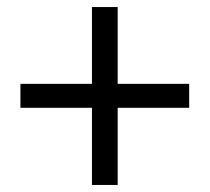

<svg xmlns="http://www.w3.org/2000/svg" viewBox="-20 -641 595 545"><path d="M38 -335H241V-116H314V-335H517V-403H314V-621H241V-403H38Z"/></svg>

Font: Spoqa Han Sans Neo
Style: Regular
Weight: 400
Designer: [Spoqa Han Sans Neo] Dong-huui Kim ___ Younghwa Kang ___ Yujin Lee ___ [Noto Sans] Ryoko NISHIZUKA ____ (kana & ideograp
Foundry: Spoqa (http://www.spoqa-han-sans.com)
Version: Version 1.100;hotconv 1.0.109;makeotfexe 2.5.65596